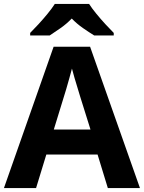

<svg xmlns="http://www.w3.org/2000/svg" viewBox="-20 -954 730 974"><path d="M527 0 475 -170H215L163 0H0L252 -717H437L690 0ZM387 -463Q382 -480 374 -506Q366 -532 358 -559Q350 -586 345 -606Q340 -586 331.5 -556.5Q323 -527 315.5 -500.5Q308 -474 304 -463L253 -297H439ZM432 -934Q446 -912 468.5 -884.5Q491 -857 515 -831Q539 -805 557 -787V-774H458Q432 -790 401 -811.5Q370 -833 344 -860Q318 -833 288 -812Q258 -791 232 -774H133V-787Q152 -806 175.5 -831.5Q199 -857 221.5 -884.5Q244 -912 258 -934Z"/></svg>

Font: Noto Sans Adlam Unjoined
Style: Bold
Weight: 700
Version: Version 3.001